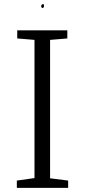

<svg xmlns="http://www.w3.org/2000/svg" viewBox="-20 -904 408 924"><path d="M61 0ZM146 -47V-712L63 -719V-758H304V-719L221 -712V-46L308 -35V0H61V-35ZM192 -880Q192 -865 184 -865Q184 -865 181 -867.5Q178 -870 178 -874Q178 -877 180.5 -880.5Q183 -884 185 -884Q192 -884 192 -880Z"/></svg>

Font: Martel Light
Style: Regular
Weight: 300
Designer: Dan Reynolds
Foundry: Dan Reynolds
Version: Version 1.001; ttfautohint (v1.1) -l 5 -r 5 -G 72 -x 0 -D la